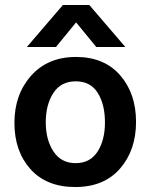

<svg xmlns="http://www.w3.org/2000/svg" viewBox="-20 -744 605 772"><path d="M205 -555H88L233 -724H339L484 -555H367L286 -654ZM284.5 -417Q225 -417 194.5 -370Q164 -323 164 -252.5Q164 -182 195 -135Q226 -88 284 -88Q342 -88 372 -134Q402 -180 402 -252Q402 -324 373 -370.5Q344 -417 284.5 -417ZM285.5 -515Q399 -515 463 -441.5Q527 -368 527 -254Q527 -140 462.5 -66Q398 8 282.5 8Q167 8 102.5 -64Q38 -136 38 -250Q38 -364 105 -439.5Q172 -515 285.5 -515Z"/></svg>

Font: Hind Colombo SemiBold
Style: Regular
Weight: 600
Designer: Jyotish Sonowal, Aditi Pimprikar
Foundry: Indian Type Foundry
Version: Version 1.000;PS 1.0;hotconv 1.0.86;makeotf.lib2.5.63406; tt